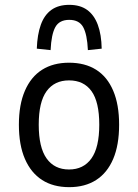

<svg xmlns="http://www.w3.org/2000/svg" viewBox="-20 -764 570 793"><path d="M266 9Q200 9 154 -20.5Q108 -50 83 -107.5Q58 -165 58 -249Q58 -332 83 -389.5Q108 -447 154 -476Q200 -505 265 -505Q331 -505 377 -476Q423 -447 447.5 -389.5Q472 -332 472 -249Q472 -165 447.5 -107.5Q423 -50 377 -20.5Q331 9 266 9ZM265 -64Q325 -64 357.5 -109.5Q390 -155 390 -249Q390 -343 358 -387.5Q326 -432 265 -432Q205 -432 172.5 -387.5Q140 -343 140 -249Q140 -155 172.5 -109.5Q205 -64 265 -64ZM189 -557 132 -563Q134 -621 148.5 -661.5Q163 -702 192 -723Q221 -744 266 -744Q311 -744 340 -723Q369 -702 384 -661.5Q399 -621 400 -563L343 -557Q340 -622 323.5 -652Q307 -682 266 -682Q225 -682 208.5 -652Q192 -622 189 -557Z"/></svg>

Font: Nunito Sans 7pt Condensed
Style: Regular
Weight: 400
Width: 3
Designer: Vernon Adams
Foundry: Vernon Adams
Version: Version 3.101;gftools[0.9.27]